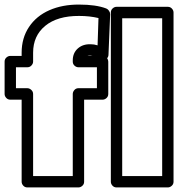

<svg xmlns="http://www.w3.org/2000/svg" viewBox="-30 -797 821 842"><path d="M-9.8 -384.8V-526.9Q-9.8 -537.6 -2 -544.7Q5.9 -551.8 15.1 -551.8H64.9V-565.9Q64.9 -630.4 97.2 -678.7Q129.4 -727.1 186.5 -752.2Q243.7 -777.3 316.9 -776.9Q391.1 -776.9 436 -759.8Q443.4 -756.8 448.2 -749.5Q453.1 -742.2 453.1 -734.9L445.8 -558.1Q445.8 -547.9 439.9 -542Q444.8 -533.7 444.8 -526.9V-384.8Q444.8 -374 437 -366.9Q429.2 -359.9 419.9 -359.9H338.9V0Q338.9 10.7 331.1 17.8Q323.2 24.9 314 24.9H89.8Q79.1 24.9 72 17.1Q64.9 9.3 64.9 0V-359.9H15.1Q4.4 -359.9 -2.7 -367.7Q-9.8 -375.5 -9.8 -384.8ZM40 -410.2H89.8Q99.1 -410.2 107.2 -402.8Q115.2 -395.5 115.2 -384.8V-24.9H289.1V-384.8Q289.1 -394 296.1 -402.1Q303.2 -410.2 314 -410.2H395V-502H314Q304.7 -502 296.9 -509Q289.1 -516.1 289.1 -526.9V-532.2Q289.1 -564.5 311 -584.2Q333 -604 367.2 -603Q382.8 -603 397.9 -598.1L401.9 -717.8Q363.8 -727.1 316.9 -727.1Q221.7 -727.5 168.5 -683.8Q115.2 -640.1 115.2 -565.9V-526.9Q115.2 -517.6 107.9 -509.8Q100.6 -502 89.8 -502H40ZM354 -551.8H375Q369.1 -553.2 366.2 -553.2Q358.4 -553.2 354 -551.8ZM456.1 0V-742.2Q456.1 -752.9 463.9 -760Q471.7 -767.1 481 -767.1H706.1Q716.8 -767.1 723.9 -759.3Q731 -751.5 731 -742.2V0Q731 10.7 723.1 17.8Q715.3 24.9 706.1 24.9H481Q470.2 24.9 463.1 17.1Q456.1 9.3 456.1 0ZM505.9 -24.9H681.2V-716.8H505.9Z"/></svg>

Font: Trueno Black Outline
Style: Regular
Weight: 900
Width: 6
Designer: Julieta Ulanovsky
Foundry: Julieta Ulanovsky
Version: Version 3.001b | FøM Fix